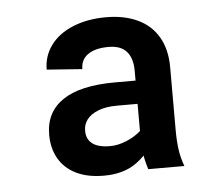

<svg xmlns="http://www.w3.org/2000/svg" viewBox="-38 -763 543 467"><g transform="rotate(-5 234.0 -530.0)"><path d="M294.7 -586.6Q294.4 -617.2 280 -633.2Q265.6 -649.1 236.5 -649.1Q203.8 -649.1 185.9 -636.5Q168 -623.9 168.3 -600.9L81.7 -607.2Q81.7 -640.3 100.9 -666.4Q120 -692.5 155.4 -707Q190.7 -721.6 236.5 -721.6Q280.5 -721.6 313.2 -706.3Q345.9 -691.1 363.6 -660.9Q381.4 -630.7 381.4 -586.6V-433.2Q381.4 -408 384.2 -386.7Q387.1 -365.4 394.9 -344.5H306.8Q294.4 -382.1 294.7 -420.5ZM316.8 -561.8V-505H244.3Q216.6 -505 198.2 -497.5Q179.7 -490.1 170.6 -478Q161.6 -465.9 161.9 -451Q161.6 -430.8 175.8 -419.6Q190 -408.4 219.5 -408.4Q239 -408.4 260.1 -417.3Q281.2 -426.1 295.5 -439.5Q309.7 -452.8 309.7 -464.5L318.2 -407Q304.7 -378.9 274.5 -358.5Q244.3 -338.1 198.2 -338.1Q158.7 -338.1 130.9 -351.6Q103 -365.1 88.4 -390.3Q73.9 -415.5 73.9 -448.9Q73.9 -503.9 116.7 -532.8Q159.4 -561.8 244.3 -561.8Z"/></g></svg>

Font: Riot Sans
Style: Regular
Weight: 400
Designer: Rasmus Andersson
Foundry: rsms
Version: Version 3.005